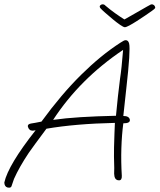

<svg xmlns="http://www.w3.org/2000/svg" viewBox="-65 -810 739 889"><path d="M638 -790Q643 -790 647.5 -786.5Q652 -783 653 -778Q655 -773 651 -770Q650 -768 637.5 -759Q625 -750 606.5 -737.5Q588 -725 568.5 -712.5Q549 -700 534 -692Q519 -684 513 -684Q507 -684 491 -695Q475 -706 456.5 -721.5Q438 -737 422 -751Q406 -765 400 -772Q398 -774 397 -778Q396 -783 400.5 -786.5Q405 -790 410 -790Q418 -790 423 -784Q444 -766 468.5 -748.5Q493 -731 511 -720Q524 -727 543 -738Q562 -749 581.5 -760Q601 -771 615.5 -779.5Q630 -788 633 -789Q635 -790 638 -790ZM-23 59Q-40 59 -44 43Q-45 37 -45 35Q-27 -46 100 -207Q95 -206 91.5 -205.5Q88 -205 86 -205Q69 -205 64 -224Q62 -235 78 -238Q88 -240 99 -241.5Q110 -243 127 -247Q219 -373 310.5 -463.5Q402 -554 492 -612Q500 -617 506 -620.5Q512 -624 517 -624Q529 -624 533 -608Q540 -578 520 -402L506 -273Q532 -273 536 -257Q540 -239 506 -239Q499 -187 497 -124.5Q495 -62 499 4Q500 25 486 25Q469 25 465 7Q464 4 463.5 -6Q463 -16 464 -32Q462 -90 463 -128Q464 -166 465 -192.5Q466 -219 467 -241Q284 -237 150 -214Q119 -173 98.5 -144.5Q78 -116 68 -102Q24 -36 0 18Q-2 23 -4.5 31Q-7 39 -11 50Q-13 59 -23 59ZM181 -255Q237 -263 309 -267.5Q381 -272 472 -274Q476 -320 481 -363.5Q486 -407 491 -447Q498 -491 505 -579Q405 -512 324 -431Q243 -350 181 -255Z"/></svg>

Font: Oooh Baby
Style: Normal
Weight: 400
Designer: Robert E. Leuschke
Foundry: Robert E. Leuschke
Version: Version 1.011; ttfautohint (v1.8.3)